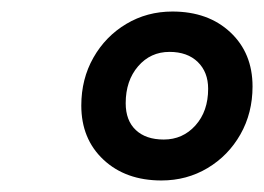

<svg xmlns="http://www.w3.org/2000/svg" viewBox="-20 -684 458 333"><path d="M418 -534Q418 -488 397 -451Q376 -414 340 -392.5Q304 -371 260 -371Q198 -371 159.5 -407Q121 -443 121 -501Q121 -547 142 -584Q163 -621 199 -642.5Q235 -664 279 -664Q341 -664 379.5 -628Q418 -592 418 -534ZM198 -505Q198 -475 215.5 -458.5Q233 -442 264 -442Q297 -442 319 -466.5Q341 -491 341 -530Q341 -559 323 -576.5Q305 -594 274 -594Q241 -594 219.5 -569Q198 -544 198 -505Z"/></svg>

Font: Overused Grotesk Medium
Style: Italic
Weight: 500
Italic angle: -10°
Version: Version 0.003